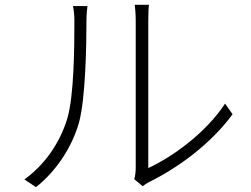

<svg xmlns="http://www.w3.org/2000/svg" viewBox="-20 -762 1040 795"><path d="M536 -20 571 9C577 4 587 -3 601 -10C718 -68 854 -167 943 -289L912 -333C831 -210 693 -112 594 -66C594 -79 594 -623 594 -675C594 -709 595 -731 597 -742H538C539 -731 542 -709 542 -675C542 -623 542 -108 542 -67C542 -51 540 -34 536 -20ZM81 -19 129 13C212 -53 277 -150 307 -254C334 -353 338 -570 338 -676C338 -699 340 -721 342 -737H282C286 -718 288 -699 288 -676C288 -569 287 -364 258 -269C226 -166 163 -78 81 -19Z"/></svg>

Font: Noto Sans CJK SC Light
Style: Regular
Weight: 300
Designer: Ryoko NISHIZUKA 西塚涼子 (kana, bopomofo & ideographs); Paul D. Hunt (Latin, Greek & Cyrillic); Sandoll Communications 산돌커뮤니
Foundry: Adobe
Version: Version 2.004;hotconv 1.0.118;makeotfexe 2.5.65603